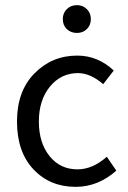

<svg xmlns="http://www.w3.org/2000/svg" viewBox="-20 -714 496 746"><path d="M280 -498Q360 -498 422 -440L381 -387Q331 -430 283 -430Q217 -430 174 -377.5Q131 -325 131 -242Q131 -159 172.5 -107.5Q214 -56 281 -56Q340 -56 395 -105L432 -51Q361 12 274 12Q174 12 110 -56Q46 -124 46 -242Q46 -360 114 -429Q182 -498 280 -498ZM224 -640Q224 -663 239.5 -678.5Q255 -694 279 -694Q302 -694 317.5 -678.5Q333 -663 333 -640Q333 -616 317.5 -601Q302 -586 279 -586Q255 -586 239.5 -601Q224 -616 224 -640Z"/></svg>

Font: RibengUni
Style: Regular
Weight: 400
Designer: (1) Dr. Andrew Glass (Senior Program Manager at Microsoft Corporation)
(2) Bivuti Chakma (Chakma Font Designer & Keyboar
Foundry: Bivuti Chakma
Version: Version 2.2022; Updated on: 03 June 2022; Friday